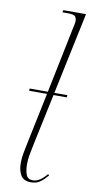

<svg xmlns="http://www.w3.org/2000/svg" viewBox="-88 -797 404 844"><g transform="rotate(10 113.5 -375.0)"><path d="M115 10Q81 10 68.5 -12Q56 -34 56 -66Q56 -89 61 -114.5Q66 -140 71 -164L117 -385H37L38 -395H119L183 -707Q185 -715 185 -718Q185 -721 185 -723Q185 -735 178.5 -742.5Q172 -750 146 -750H121L124 -760H225L148 -395H206L205 -385H146L97 -154Q91 -126 87.5 -105.5Q84 -85 84 -66Q84 -37 91.5 -18.5Q99 0 121 0Q152 0 183 -39L188 -33Q172 -14 155.5 -2Q139 10 115 10Z"/></g></svg>

Font: Noto Serif Display ExtraCondensed Thin
Style: Italic
Weight: 100
Width: 2
Italic angle: -12°
Designer: Monotype Design Team
Foundry: Monotype Imaging Inc.
Version: Version 2.009